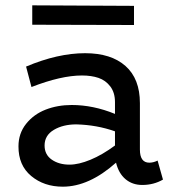

<svg xmlns="http://www.w3.org/2000/svg" viewBox="-20 -681 641 715"><path d="M479 -659.2V-587.9L100.1 -588.9V-661.1ZM566.9 -83 586.9 -12.2Q552.2 7.8 509.8 7.8Q473.1 7.8 447.5 -13.7Q421.9 -35.2 412.1 -75.2Q311.5 14.2 213.9 14.2Q144 14.2 96.2 -25.6Q48.3 -65.4 48.8 -136.2Q48.8 -184.1 77.1 -219.7Q105.5 -255.4 149.9 -272.7Q194.3 -290 247.1 -290Q327.1 -290 408.2 -256.8V-300.8Q408.2 -335.9 390.9 -358.9Q373.5 -381.8 346.9 -390.9Q320.3 -399.9 285.2 -399.9Q207.5 -399.9 97.2 -356.9L77.1 -433.1Q195.3 -482.9 296.9 -482.9Q393.6 -482.9 447.3 -435.3Q501 -387.7 501 -296.9V-124Q501 -75.2 536.1 -75.2Q551.3 -75.2 566.9 -83ZM146 -139.2Q146 -105 172.9 -86.4Q199.7 -67.9 238.8 -67.9Q272.9 -67.9 317.1 -86.2Q361.3 -104.5 408.2 -139.2V-191.9Q340.8 -215.8 264.2 -217.8Q214.8 -217.8 180.4 -197.3Q146 -176.8 146 -139.2Z"/></svg>

Font: BioRhyme
Style: Regular
Weight: 400
Designer: Aoife Mooney
Foundry: Aoife Mooney Type
Version: Version 1.500;PS 001.500;hotconv 1.0.88;makeotf.lib2.5.64775